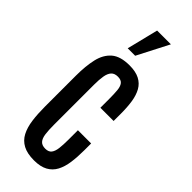

<svg xmlns="http://www.w3.org/2000/svg" viewBox="-316 -1022 1068 1068"><g transform="rotate(45 217.5 -488.5)"><path d="M227.5 8.8Q173.8 8.8 140.4 -9Q106.9 -26.9 89.4 -60.5Q71.8 -94.2 65.4 -141.4Q59.1 -188.5 59.1 -246.6V-489.7Q59.1 -564.9 72 -621.3Q85 -677.7 121.6 -709.5Q158.2 -741.2 230 -741.2Q278.3 -741.2 309.1 -725.3Q339.8 -709.5 356.4 -679.9Q373 -650.4 379.4 -608.9Q385.7 -567.4 385.7 -516.6V-459.5H281.7V-528.3Q281.7 -568.4 279.1 -595.7Q276.4 -623 265.1 -637Q253.9 -650.9 228.5 -650.9Q202.1 -650.9 188.7 -636Q175.3 -621.1 170.7 -592.8Q166 -564.5 166 -525.9V-210.4Q166 -167.5 169.9 -138.7Q173.8 -109.9 186.8 -95.7Q199.7 -81.5 225.6 -81.5Q251.5 -81.5 263.2 -96.7Q274.9 -111.8 278.3 -140.4Q281.7 -168.9 281.7 -208.5V-282.7H385.7V-230Q385.7 -176.3 379.6 -132.6Q373.5 -88.9 356.9 -57.4Q340.3 -25.9 308.8 -8.5Q277.3 8.8 227.5 8.8ZM155.3 -800.8 201.2 -986.3H309.6L213.9 -800.8Z"/></g></svg>

Font: Antonio Medium
Style: Regular
Weight: 500
Designer: Vernon Adams
Foundry: Vernon Adams
Version: Version 1.002